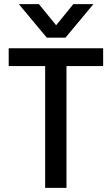

<svg xmlns="http://www.w3.org/2000/svg" viewBox="-20 -907 540 927"><path d="M478 -588H301V0H198V-588H22V-674H478ZM296 -725H206L71 -887H168L251 -785L334 -887H431Z"/></svg>

Font: Hind Siliguri Medium
Style: Regular
Weight: 500
Designer: Jyotish Sonowal
Foundry: Indian Type Foundry
Version: Version 1.001;PS 1.0;hotconv 1.0.86;makeotf.lib2.5.63406; tt